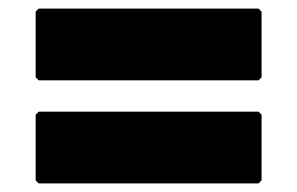

<svg xmlns="http://www.w3.org/2000/svg" viewBox="-20 -638 692 447"><path d="M70 -378 63 -371V-218L70 -211H582L589 -218V-371L582 -378ZM70 -618 63 -611V-458L70 -451H582L589 -458V-611L582 -618Z"/></svg>

Font: Hussar Woodtype
Style: Blk
Weight: 900
Foundry: Cannot Into Space Fonts
Version: Version 1.07